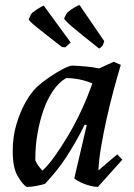

<svg xmlns="http://www.w3.org/2000/svg" viewBox="-20 -723 527 755"><path d="M84 12Q67 0 48.5 -32.5Q30 -65 30 -129Q30 -185 44.5 -234Q59 -283 80.5 -321Q102 -359 125 -381Q147 -401 175 -420Q203 -439 228 -452Q253 -465 265 -465Q292 -464 318.5 -461.5Q345 -459 370 -454L427 -480L455 -468Q441 -421 426.5 -367Q412 -313 399.5 -257Q387 -201 378 -148.5Q369 -96 367 -53L441 -116L461 -95L365 12Q353 12 334.5 7.5Q316 3 299 -5Q282 -13 272 -21L321 -231L313 -233Q295 -196 276.5 -164Q258 -132 239.5 -103.5Q221 -75 200 -49.5Q179 -24 157 0Q143 4 123.5 8Q104 12 84 12ZM147 -52Q168 -71 194 -107Q220 -143 248 -190Q276 -237 300.5 -290Q325 -343 343 -395Q320 -405 293 -410.5Q266 -416 240 -416Q211 -399 188.5 -366Q166 -333 151 -290Q136 -247 127.5 -198.5Q119 -150 119 -102Q119 -99 119 -97Q119 -95 119 -92Q124 -81 131.5 -70.5Q139 -60 147 -52ZM370 -532Q333 -561 306.5 -582.5Q280 -604 263.5 -618Q247 -632 239.5 -640.5Q232 -649 232 -650Q235 -657 238 -663Q241 -669 245 -674Q259 -686 274 -694.5Q289 -703 293 -703L390 -561L385 -547Q383 -543 379 -539Q375 -535 370 -532ZM237 -537 224 -538Q189 -565 163.5 -585Q138 -605 122 -618Q106 -631 99 -638.5Q92 -646 93 -647Q96 -654 99 -660.5Q102 -667 106 -672Q121 -684 135.5 -692.5Q150 -701 152 -701L258 -556Z"/></svg>

Font: Labrada Medium
Style: Italic
Weight: 500
Italic angle: -7°
Designer: Mercedes Jáuregui
Foundry: Omnibus-Type Team
Version: Version 1.000